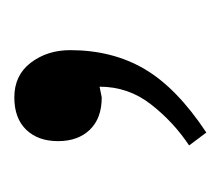

<svg xmlns="http://www.w3.org/2000/svg" viewBox="-40 -108 308 268"><g transform="rotate(-90 114.0 26.0)"><path d="M45 136Q78 114 102.5 82.5Q127 51 127 11L112 14Q83 14 67 -2.5Q51 -19 51 -47Q51 -75 67 -91.5Q83 -108 112 -108Q143 -108 160.5 -85Q178 -62 178 -30Q178 29 151.5 74Q125 119 63 160Z"/></g></svg>

Font: Philosopher
Style: Bold
Weight: 700
Designer: Jovanny Lemonad
Foundry: Jovanny Lemonad
Version: Version 2.000